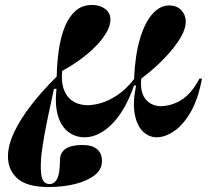

<svg xmlns="http://www.w3.org/2000/svg" viewBox="-20 -537 844 772"><path d="M175 215Q89 215 50.5 181Q12 147 12 92Q12 48 36.5 -4.5Q61 -57 105.5 -114.5Q150 -172 208 -229Q209 -287 217 -339.5Q225 -392 241.5 -431.5Q258 -471 284.5 -494Q311 -517 350 -517Q382 -517 403 -501Q424 -485 424 -459Q424 -433 407 -404.5Q390 -376 362 -348Q334 -320 299 -295Q264 -270 230 -252Q226 -210 235 -182.5Q244 -155 260.5 -140Q277 -125 296 -119.5Q315 -114 332 -114Q356 -114 387 -123Q418 -132 452.5 -155Q487 -178 519 -219Q523 -314 542.5 -380Q562 -446 592.5 -480.5Q623 -515 660 -515Q692 -515 709.5 -495.5Q727 -476 727 -451Q727 -423 709 -391Q691 -359 663 -327Q635 -295 604.5 -267.5Q574 -240 548 -221Q545 -190 550.5 -169Q556 -148 568 -135Q580 -122 595.5 -116Q611 -110 626 -110Q640 -110 658.5 -114Q677 -118 699 -129Q721 -140 742 -162.5Q763 -185 782 -221H792Q777 -139 747 -87Q717 -35 680.5 -10Q644 15 610 15Q579 15 555 -8Q531 -31 522 -77Q513 -123 527 -193H519Q483 -91 430 -38Q377 15 320 15Q284 15 255.5 -6Q227 -27 213.5 -70Q200 -113 207 -180H197Q186 -128 175.5 -79.5Q165 -31 157.5 12Q150 55 146 89Q141 152 148.5 177.5Q156 203 179 203Q199 203 210 181.5Q221 160 221 108Q221 77 243.5 61.5Q266 46 311 46Q350 46 370 62.5Q390 79 390 111Q390 145 360 168Q330 191 281.5 203Q233 215 175 215Z"/></svg>

Font: Kalnia SemiBold
Style: Regular
Weight: 600
Designer: Frida Medrano
Foundry: Frida Medrano
Version: Version 1.105